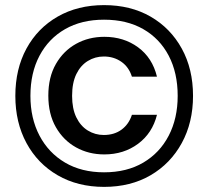

<svg xmlns="http://www.w3.org/2000/svg" viewBox="-20 -726 814 751"><path d="M387 5Q284 5 205.5 -40.5Q127 -86 83.5 -166.5Q40 -247 40 -351Q40 -456 83.5 -536Q127 -616 205.5 -661Q284 -706 387 -706Q491 -706 569 -661Q647 -616 691 -536Q735 -456 735 -351Q735 -247 691 -166.5Q647 -86 569 -40.5Q491 5 387 5ZM388 -122Q327 -122 277.5 -149.5Q228 -177 198.5 -228.5Q169 -280 169 -352Q169 -424 198.5 -475.5Q228 -527 277.5 -554.5Q327 -582 388 -582Q464 -582 520 -541Q576 -500 594 -426H496Q484 -464 454.5 -484.5Q425 -505 386 -505Q352 -505 323.5 -487.5Q295 -470 278.5 -436Q262 -402 262 -351Q262 -301 278.5 -267Q295 -233 323.5 -215.5Q352 -198 386 -198Q427 -198 455.5 -219Q484 -240 496 -277H594Q576 -205 520 -163.5Q464 -122 388 -122ZM387 -52Q476 -52 540.5 -90Q605 -128 640 -195.5Q675 -263 675 -351Q675 -441 640 -508Q605 -575 540.5 -612Q476 -649 387 -649Q299 -649 234.5 -612Q170 -575 134.5 -508Q99 -441 99 -351Q99 -263 134.5 -195.5Q170 -128 234.5 -90Q299 -52 387 -52Z"/></svg>

Font: Host Grotesk Light Medium
Style: Regular
Weight: 500
Version: Version 1.003